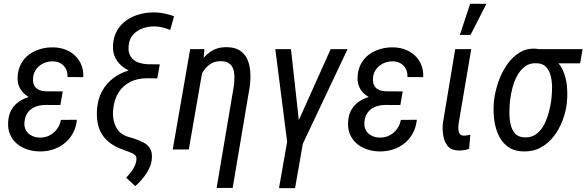

<svg xmlns="http://www.w3.org/2000/svg" viewBox="-20 -787 3088 1011"><path d="M210 -287.1 307.1 -286.6 297.9 -233.9 217.8 -234.4Q189 -233.9 165.3 -224.4Q141.6 -214.8 126.7 -195.1Q111.8 -175.3 108.9 -144.5Q106.9 -125.5 112.5 -110.4Q118.2 -95.2 129.4 -84.7Q140.6 -74.2 156.2 -68.4Q171.9 -62.5 189.9 -62.5Q218.3 -62 241.5 -74.2Q264.6 -86.4 280.3 -107.7Q295.9 -128.9 300.8 -155.8L384.8 -156.2Q380.9 -116.7 363.8 -85.4Q346.7 -54.2 319.8 -32.5Q293 -10.7 258.8 0.2Q224.6 11.2 185.5 10.3Q150.9 9.3 120.6 -1.2Q90.3 -11.7 67.6 -31.5Q44.9 -51.3 32.7 -79.8Q20.5 -108.4 22.9 -145Q24.9 -183.6 41.3 -210.7Q57.6 -237.8 84 -254.6Q110.4 -271.5 142.8 -279.3Q175.3 -287.1 210 -287.1ZM301.3 -252.4 215.8 -252.9Q188.5 -253.9 162.4 -262.5Q136.2 -271 115.5 -286.9Q94.7 -302.7 83 -326.2Q71.3 -349.6 72.8 -380.4Q74.2 -419.4 90.1 -449.5Q106 -479.5 132.3 -499.3Q158.7 -519 192.4 -528.8Q226.1 -538.6 262.7 -537.6Q297.4 -536.6 326.2 -525.1Q355 -513.7 376.2 -493.2Q397.5 -472.7 408.7 -444.3Q419.9 -416 418.5 -380.9L335.4 -381.3Q336.4 -404.8 327.4 -423.3Q318.4 -441.9 300.8 -452.6Q283.2 -463.4 259.3 -463.9Q233.4 -464.4 210.9 -454.6Q188.5 -444.8 173.1 -425.8Q157.7 -406.7 154.3 -380.9Q152.3 -362.8 155.8 -349.1Q159.2 -335.4 167.7 -326.2Q176.3 -316.9 189.5 -312Q202.6 -307.1 220.2 -306.2L310.5 -305.7Z M896.5 -701.2 876.5 -629.4Q862.8 -634.8 848.9 -638.9Q835 -643.1 820.3 -645.5Q805.7 -647.9 791 -647.9Q760.7 -648.4 731.7 -637.9Q702.6 -627.4 682.4 -606.2Q662.1 -585 658.2 -551.8Q654.3 -525.9 660.4 -506.6Q666.5 -487.3 680.2 -474.9Q693.8 -462.4 713.9 -456.1Q733.9 -449.7 758.3 -448.7L821.3 -448.2L811 -391.6L757.8 -392.1Q723.1 -393.1 689.9 -403.1Q656.7 -413.1 629.9 -432.6Q603 -452.1 587.9 -481.2Q572.8 -510.3 575.2 -549.3Q577.6 -593.3 596.4 -626Q615.2 -658.7 645.8 -679.9Q676.3 -701.2 714.4 -711.7Q752.4 -722.2 793 -721.7Q811 -721.2 828.4 -718.8Q845.7 -716.3 863 -711.9Q880.4 -707.5 896.5 -701.2ZM752.4 -429.2 817.9 -428.7 808.1 -374 755.9 -375Q704.1 -375 665.8 -355.7Q627.4 -336.4 604.5 -300.3Q581.5 -264.2 576.2 -212.4Q572.8 -184.1 578.1 -155.5Q583.5 -127 599.6 -104Q615.7 -81.1 645 -69.8L688 -56.6Q714.4 -47.9 736.1 -36.4Q757.8 -24.9 769.8 -5.6Q781.7 13.7 779.8 44.9Q778.3 73.7 765.1 100.6Q752 127.4 732.7 151.1Q713.4 174.8 692.4 192.9L644.5 148.9Q656.7 135.3 668.2 120.8Q679.7 106.4 687.7 90.6Q695.8 74.7 698.2 55.7Q700.2 41 693.6 32.7Q687 24.4 675.8 19.5Q664.6 14.6 652.8 10.3L633.8 3.4Q593.8 -10.3 565.2 -30Q536.6 -49.8 519 -76.7Q501.5 -103.5 494.6 -137.9Q487.8 -172.4 491.2 -214.8Q495.6 -268.1 518.1 -308.1Q540.5 -348.1 576.2 -375.2Q611.8 -402.3 657 -415.8Q702.1 -429.2 752.4 -429.2Z M1045.4 -409.7 974.1 0H889.6L981.4 -528.3H1056.6ZM1004.9 -281.2 973.6 -280.3Q979.5 -321.3 992.9 -366.7Q1006.3 -412.1 1030 -451.7Q1053.7 -491.2 1089.8 -515.6Q1126 -540 1176.8 -538.6Q1219.2 -537.6 1244.9 -519.8Q1270.5 -502 1283 -473.1Q1295.4 -444.3 1297.9 -409.4Q1300.3 -374.5 1296.4 -338.9L1205.1 202.6H1120.6L1211.9 -337.9Q1214.4 -359.4 1214.4 -381.6Q1214.4 -403.8 1208.5 -422.4Q1202.6 -440.9 1187.7 -452.4Q1172.9 -463.9 1145.5 -464.8Q1109.9 -465.8 1085.2 -448.2Q1060.5 -430.7 1044.4 -402.1Q1028.3 -373.5 1019.3 -341.6Q1010.3 -309.6 1004.9 -281.2Z M1580.6 -64.5 1533.7 203.6H1449.2L1496.1 -64.5ZM1541.5 -127.9 1721.2 -528.3H1810.1L1560.5 0H1502.9ZM1512.2 -528.3 1557.6 -116.7 1549.3 0H1497.1L1429.7 -528.3Z M2000 -287.1 2097.2 -286.6 2087.9 -233.9 2007.8 -234.4Q1979 -233.9 1955.3 -224.4Q1931.6 -214.8 1916.7 -195.1Q1901.9 -175.3 1898.9 -144.5Q1897 -125.5 1902.6 -110.4Q1908.2 -95.2 1919.4 -84.7Q1930.7 -74.2 1946.3 -68.4Q1961.9 -62.5 1980 -62.5Q2008.3 -62 2031.5 -74.2Q2054.7 -86.4 2070.3 -107.7Q2085.9 -128.9 2090.8 -155.8L2174.8 -156.2Q2170.9 -116.7 2153.8 -85.4Q2136.7 -54.2 2109.9 -32.5Q2083 -10.7 2048.8 0.2Q2014.6 11.2 1975.6 10.3Q1940.9 9.3 1910.6 -1.2Q1880.4 -11.7 1857.7 -31.5Q1835 -51.3 1822.8 -79.8Q1810.5 -108.4 1813 -145Q1814.9 -183.6 1831.3 -210.7Q1847.7 -237.8 1874 -254.6Q1900.4 -271.5 1932.9 -279.3Q1965.3 -287.1 2000 -287.1ZM2091.3 -252.4 2005.9 -252.9Q1978.5 -253.9 1952.4 -262.5Q1926.3 -271 1905.5 -286.9Q1884.8 -302.7 1873 -326.2Q1861.3 -349.6 1862.8 -380.4Q1864.3 -419.4 1880.1 -449.5Q1896 -479.5 1922.4 -499.3Q1948.7 -519 1982.4 -528.8Q2016.1 -538.6 2052.7 -537.6Q2087.4 -536.6 2116.2 -525.1Q2145 -513.7 2166.3 -493.2Q2187.5 -472.7 2198.7 -444.3Q2210 -416 2208.5 -380.9L2125.5 -381.3Q2126.5 -404.8 2117.4 -423.3Q2108.4 -441.9 2090.8 -452.6Q2073.2 -463.4 2049.3 -463.9Q2023.4 -464.4 2001 -454.6Q1978.5 -444.8 1963.1 -425.8Q1947.8 -406.7 1944.3 -380.9Q1942.4 -362.8 1945.8 -349.1Q1949.2 -335.4 1957.8 -326.2Q1966.3 -316.9 1979.5 -312Q1992.7 -307.1 2010.3 -306.2L2100.6 -305.7Z M2377 -528.3H2461.4L2394.5 -133.8Q2393.1 -121.6 2393.6 -107.4Q2394 -93.3 2400.4 -83Q2406.7 -72.8 2423.3 -72.8Q2431.6 -72.8 2440.2 -74.5Q2448.7 -76.2 2456.5 -77.6L2450.2 -3.4Q2437 1.5 2422.9 3.7Q2408.7 5.9 2394.5 5.4Q2356.4 4.9 2337.9 -17.6Q2319.3 -40 2314.2 -72.3Q2309.1 -104.5 2311.5 -135.3ZM2401.4 -603 2455.6 -767.1H2541.5L2457.5 -603Z M2581.1 -254.9 2582.5 -266.1Q2587.9 -308.6 2604.5 -356.7Q2621.1 -404.8 2649.7 -446.5Q2678.2 -488.3 2719 -512.2Q2759.8 -536.1 2813 -529.3Q2825.2 -527.3 2838.4 -517.8Q2851.6 -508.3 2864.5 -497.1Q2877.4 -485.8 2887.7 -479.5Q2925.3 -458 2943.1 -418.7Q2960.9 -379.4 2965.1 -334.7Q2969.2 -290 2965.3 -252.4L2964.4 -241.2Q2959 -196.3 2941.7 -151.4Q2924.3 -106.4 2896 -69.3Q2867.7 -32.2 2827.6 -10.3Q2787.6 11.7 2736.8 10.3Q2684.6 9.3 2651.9 -16.1Q2619.1 -41.5 2602.3 -81.5Q2585.4 -121.6 2581.1 -167.2Q2576.7 -212.9 2581.1 -254.9ZM2667 -266.6 2665.5 -255.4Q2663.1 -231.9 2662.4 -200Q2661.6 -168 2667.5 -137.2Q2673.3 -106.4 2690.7 -85.7Q2708 -64.9 2742.2 -63.5Q2778.8 -62 2804.2 -81.3Q2829.6 -100.6 2845.5 -131.6Q2861.3 -162.6 2870.1 -196.8Q2878.9 -231 2882.8 -259.3L2883.8 -270.5Q2886.7 -293.9 2887 -324.7Q2887.2 -355.5 2880.6 -384.5Q2874 -413.6 2856.4 -433.3Q2838.9 -453.1 2805.2 -454.1Q2769.5 -455.6 2744.9 -437.3Q2720.2 -418.9 2704.1 -389.6Q2688 -360.4 2679.2 -327.4Q2670.4 -294.4 2667 -266.6ZM3047.9 -528.3 3034.7 -453.6H2806.2L2819.3 -528.3Z"/></svg>

Font: Roboto Condensed
Style: Italic
Weight: 400
Italic angle: -12°
Designer: Christian Robertson
Foundry: Google
Version: Version 3.0